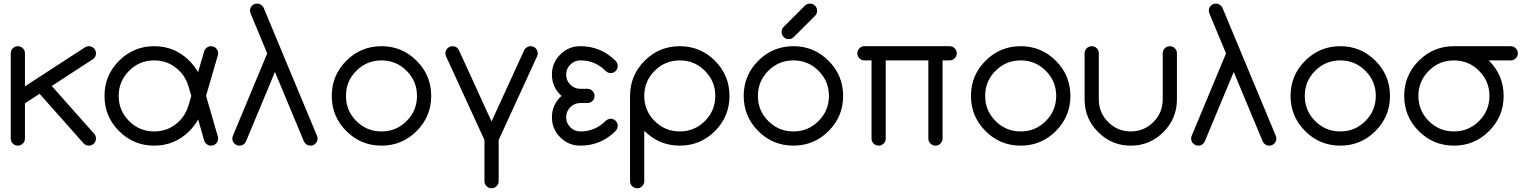

<svg xmlns="http://www.w3.org/2000/svg" viewBox="-20 -801 8407 1056"><path d="M39.1 -507.8Q39.1 -523.9 50.5 -535.4Q62 -546.9 78.1 -546.9Q94.2 -546.9 105.7 -535.4Q117.2 -523.9 117.2 -507.8V-326.2L447.8 -541Q457 -546.9 468.8 -546.9Q484.9 -546.9 496.3 -535.4Q507.8 -523.9 507.8 -507.8Q507.8 -486.8 491.2 -475.6L264.6 -328.1L497.1 -66.4Q507.8 -54.7 507.8 -39.1Q507.8 -22.9 496.3 -11.5Q484.9 0 468.8 0Q452.6 0 440.4 -11.7L197.8 -285.2L117.2 -232.9V-39.1Q117.2 -22.9 105.7 -11.5Q94.2 0 78.1 0Q62 0 50.5 -11.5Q39.1 -22.9 39.1 -39.1Z M1017.6 -223.6 1032.2 -273.4 1017.6 -323.2Q1002 -377 966.3 -411.6Q909.2 -468.8 828.1 -468.8Q747.1 -468.8 689.9 -411.6Q632.8 -354.5 632.8 -273.4Q632.8 -192.4 689.9 -135.3Q747.1 -78.1 828.1 -78.1Q909.2 -78.1 966.3 -135.3Q1002 -170.4 1017.6 -223.6ZM1069.8 -144Q1050.8 -109.4 1021.5 -80.1Q941.4 0 828.1 0Q714.8 0 634.8 -80.1Q554.7 -160.2 554.7 -273.4Q554.7 -386.7 634.8 -466.8Q714.8 -546.9 828.1 -546.9Q941.4 -546.9 1021.5 -466.8Q1050.8 -437.5 1069.3 -403.8L1103.5 -520.5Q1106.4 -528.8 1113.3 -535.6Q1124.5 -546.9 1140.6 -546.9Q1156.7 -546.9 1168.2 -535.4Q1179.7 -523.9 1179.7 -507.8Q1179.7 -502.9 1178.7 -498.5L1113.3 -273.9L1178.7 -48.3Q1179.7 -43.9 1179.7 -39.1Q1179.7 -22.9 1168.2 -11.5Q1156.7 0 1140.6 0Q1124.5 0 1113.3 -11.2Q1106.4 -18.1 1103.5 -26.4Z M1359.4 -724.1Q1355.5 -732.9 1355 -742.2Q1355 -758.3 1366.5 -769.8Q1377.9 -781.2 1394 -781.2Q1410.2 -781.2 1421.9 -769.5Q1428.2 -763.2 1431.2 -755.4L1722.2 -57.1Q1726.6 -48.8 1726.6 -39.1Q1726.6 -22.9 1715.1 -11.5Q1703.6 0 1687.5 0Q1671.4 0 1660.2 -11.2Q1653.3 -18.1 1650.4 -25.9L1492.2 -405.3L1334 -25.9Q1331.1 -18.1 1324.7 -11.2Q1313 0 1296.9 0Q1280.8 0 1269.3 -11.5Q1257.8 -22.9 1257.8 -39.1Q1257.8 -48.8 1262.2 -57.1L1449.7 -507.3Z M2351.6 -273.4Q2351.6 -160.2 2271.5 -80.1Q2191.4 0 2078.1 0Q1964.8 0 1884.8 -80.1Q1804.7 -160.2 1804.7 -273.4Q1804.7 -386.7 1884.8 -466.8Q1964.8 -546.9 2078.1 -546.9Q2191.4 -546.9 2271.5 -466.8Q2351.6 -386.7 2351.6 -273.4ZM2078.1 -468.8Q1997.1 -468.8 1939.9 -411.6Q1882.8 -354.5 1882.8 -273.4Q1882.8 -192.4 1939.9 -135.3Q1997.1 -78.1 2078.1 -78.1Q2159.2 -78.1 2216.3 -135.3Q2273.4 -192.4 2273.4 -273.4Q2273.4 -354.5 2216.3 -411.6Q2159.2 -468.8 2078.1 -468.8Z M2644.5 -31.2 2432.6 -492.7Q2429.7 -499.5 2429.7 -507.8Q2429.7 -523.9 2441.2 -535.4Q2452.6 -546.9 2468.8 -546.9Q2484.9 -546.9 2496.6 -535.6Q2500.5 -531.7 2503.9 -525.4L2683.6 -132.8L2863.3 -525.4Q2866.7 -531.7 2871.1 -535.6Q2882.3 -546.9 2898.4 -546.9Q2914.6 -546.9 2926 -535.4Q2937.5 -523.9 2937.5 -507.8Q2937.5 -499.5 2934.6 -492.7L2722.7 -31.2V195.3Q2722.7 211.4 2711.2 222.9Q2699.7 234.4 2683.6 234.4Q2667.5 234.4 2656 222.9Q2644.5 211.4 2644.5 195.3Z M3171.9 -546.9Q3285.2 -546.9 3365.2 -466.8Q3377.4 -454.1 3377.4 -438Q3377.4 -421.9 3366 -410.4Q3354.5 -398.9 3338.4 -398.9Q3322.3 -398.9 3307.1 -414.6Q3251 -468.8 3171.9 -468.8Q3139.6 -468.8 3116.7 -445.8Q3093.8 -422.9 3093.8 -390.6Q3093.8 -358.4 3116.7 -335.4Q3139.6 -312.5 3171.9 -312.5H3210.9Q3227.1 -312.5 3238.5 -301Q3250 -289.6 3250 -273.4Q3250 -257.3 3238.5 -245.8Q3227.1 -234.4 3210.9 -234.4H3171.9Q3139.6 -234.4 3116.7 -211.4Q3093.8 -188.5 3093.8 -156.2Q3093.8 -124 3116.7 -101.1Q3139.6 -78.1 3171.9 -78.1Q3251 -78.1 3307.1 -132.3Q3322.3 -147.9 3338.4 -147.9Q3354.5 -147.9 3366 -136.5Q3377.4 -125 3377.4 -108.9Q3377.4 -92.8 3365.2 -80.1Q3285.2 0 3171.9 0Q3106.9 0 3061.3 -45.7Q3015.6 -91.3 3015.6 -156.2Q3015.6 -226.1 3068.4 -273.4Q3015.6 -320.8 3015.6 -390.6Q3015.6 -455.6 3061.3 -501.2Q3106.9 -546.9 3171.9 -546.9Z M3523.4 -273.4Q3523.4 -192.4 3580.6 -135.3Q3637.7 -78.1 3718.8 -78.1Q3799.8 -78.1 3856.9 -135.3Q3914.1 -192.4 3914.1 -273.4Q3914.1 -354.5 3856.9 -411.6Q3799.8 -468.8 3718.8 -468.8Q3637.7 -468.8 3580.6 -411.6Q3523.4 -354.5 3523.4 -273.4ZM3523.4 195.3Q3523.4 211.4 3512 222.9Q3500.5 234.4 3484.4 234.4Q3468.3 234.4 3456.8 222.9Q3445.3 211.4 3445.3 195.3V-273.4Q3445.3 -386.7 3525.4 -466.8Q3605.5 -546.9 3718.8 -546.9Q3832 -546.9 3912.1 -466.8Q3992.2 -386.7 3992.2 -273.4Q3992.2 -160.2 3912.1 -80.1Q3832 0 3718.8 0Q3605.5 0 3525.4 -80.1Q3524.4 -81.1 3523.4 -82Z M4617.2 -273.4Q4617.2 -160.2 4537.1 -80.1Q4457 0 4343.8 0Q4230.5 0 4150.4 -80.1Q4070.3 -160.2 4070.3 -273.4Q4070.3 -386.7 4150.4 -466.8Q4230.5 -546.9 4343.8 -546.9Q4457 -546.9 4537.1 -466.8Q4617.2 -386.7 4617.2 -273.4ZM4343.8 -468.8Q4262.7 -468.8 4205.6 -411.6Q4148.4 -354.5 4148.4 -273.4Q4148.4 -192.4 4205.6 -135.3Q4262.7 -78.1 4343.8 -78.1Q4424.8 -78.1 4481.9 -135.3Q4539.1 -192.4 4539.1 -273.4Q4539.1 -354.5 4481.9 -411.6Q4424.8 -468.8 4343.8 -468.8ZM4463.4 -714.8 4344.7 -596.2Q4333.5 -585.9 4317.9 -585.9Q4301.8 -585.9 4290.3 -597.4Q4278.8 -608.9 4278.8 -625Q4278.8 -640.1 4288.6 -651.4L4407.2 -770Q4418.9 -781.2 4435.1 -781.2Q4451.2 -781.2 4462.6 -769.8Q4474.1 -758.3 4474.1 -742.2Q4474.1 -726.6 4463.4 -714.8Z M4734.4 -468.8Q4718.3 -468.8 4706.8 -480.2Q4695.3 -491.7 4695.3 -507.8Q4695.3 -523.9 4706.8 -535.4Q4718.3 -546.9 4734.4 -546.9H5203.1Q5219.2 -546.9 5230.7 -535.4Q5242.2 -523.9 5242.2 -507.8Q5242.2 -491.7 5230.7 -480.2Q5219.2 -468.8 5203.1 -468.8H5164.1V-39.1Q5164.1 -22.9 5152.6 -11.5Q5141.1 0 5125 0Q5108.9 0 5097.4 -11.5Q5085.9 -22.9 5085.9 -39.1V-468.8H4851.6V-39.1Q4851.6 -22.9 4840.1 -11.5Q4828.6 0 4812.5 0Q4796.4 0 4784.9 -11.5Q4773.4 -22.9 4773.4 -39.1V-468.8Z M5867.2 -273.4Q5867.2 -160.2 5787.1 -80.1Q5707 0 5593.8 0Q5480.5 0 5400.4 -80.1Q5320.3 -160.2 5320.3 -273.4Q5320.3 -386.7 5400.4 -466.8Q5480.5 -546.9 5593.8 -546.9Q5707 -546.9 5787.1 -466.8Q5867.2 -386.7 5867.2 -273.4ZM5593.8 -468.8Q5512.7 -468.8 5455.6 -411.6Q5398.4 -354.5 5398.4 -273.4Q5398.4 -192.4 5455.6 -135.3Q5512.7 -78.1 5593.8 -78.1Q5674.8 -78.1 5731.9 -135.3Q5789.1 -192.4 5789.1 -273.4Q5789.1 -354.5 5731.9 -411.6Q5674.8 -468.8 5593.8 -468.8Z M6199.2 0Q6094.2 0 6019.8 -74.5Q5945.3 -148.9 5945.3 -253.9V-507.8Q5945.3 -523.9 5956.8 -535.4Q5968.3 -546.9 5984.4 -546.9Q6000.5 -546.9 6012 -535.4Q6023.4 -523.9 6023.4 -507.8V-253.9Q6023.4 -181.2 6075 -129.6Q6126.5 -78.1 6199.2 -78.1Q6272 -78.1 6323.5 -129.6Q6375 -181.2 6375 -253.9V-507.8Q6375 -523.9 6386.5 -535.4Q6397.9 -546.9 6414.1 -546.9Q6430.2 -546.9 6441.7 -535.4Q6453.1 -523.9 6453.1 -507.8V-253.9Q6453.1 -148.9 6378.7 -74.5Q6304.2 0 6199.2 0Z M6632.8 -724.1Q6628.9 -732.9 6628.4 -742.2Q6628.4 -758.3 6639.9 -769.8Q6651.4 -781.2 6667.5 -781.2Q6683.6 -781.2 6695.3 -769.5Q6701.7 -763.2 6704.6 -755.4L6995.6 -57.1Q7000 -48.8 7000 -39.1Q7000 -22.9 6988.5 -11.5Q6977.1 0 6960.9 0Q6944.8 0 6933.6 -11.2Q6926.8 -18.1 6923.8 -25.9L6765.6 -405.3L6607.4 -25.9Q6604.5 -18.1 6598.1 -11.2Q6586.4 0 6570.3 0Q6554.2 0 6542.7 -11.5Q6531.2 -22.9 6531.2 -39.1Q6531.2 -48.8 6535.6 -57.1L6723.1 -507.3Z M7625 -273.4Q7625 -160.2 7544.9 -80.1Q7464.8 0 7351.6 0Q7238.3 0 7158.2 -80.1Q7078.1 -160.2 7078.1 -273.4Q7078.1 -386.7 7158.2 -466.8Q7238.3 -546.9 7351.6 -546.9Q7464.8 -546.9 7544.9 -466.8Q7625 -386.7 7625 -273.4ZM7351.6 -468.8Q7270.5 -468.8 7213.4 -411.6Q7156.2 -354.5 7156.2 -273.4Q7156.2 -192.4 7213.4 -135.3Q7270.5 -78.1 7351.6 -78.1Q7432.6 -78.1 7489.7 -135.3Q7546.9 -192.4 7546.9 -273.4Q7546.9 -354.5 7489.7 -411.6Q7432.6 -468.8 7351.6 -468.8Z M8171.9 -273.4Q8171.9 -354.5 8114.7 -411.6Q8057.6 -468.8 7976.6 -468.8Q7895.5 -468.8 7838.4 -411.6Q7781.2 -354.5 7781.2 -273.4Q7781.2 -192.4 7838.4 -135.3Q7895.5 -78.1 7976.6 -78.1Q8057.6 -78.1 8114.7 -135.3Q8171.9 -192.4 8171.9 -273.4ZM8168 -468.8Q8168.9 -467.8 8169.9 -466.8Q8250 -386.7 8250 -273.4Q8250 -160.2 8169.9 -80.1Q8089.8 0 7976.6 0Q7863.3 0 7783.2 -80.1Q7703.1 -160.2 7703.1 -273.4Q7703.1 -386.7 7783.2 -466.8Q7863.3 -546.9 7976.6 -546.9H8289.1Q8305.2 -546.9 8316.7 -535.4Q8328.1 -523.9 8328.1 -507.8Q8328.1 -491.7 8316.7 -480.2Q8305.2 -468.8 8289.1 -468.8Z"/></svg>

Font: Comfortaa
Style: Regular
Weight: 400
Designer: Johan Aakerlund - aajohan
Foundry: Johan Aakerlund
Version: Version 2.004 2013